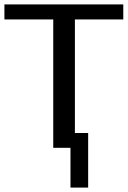

<svg xmlns="http://www.w3.org/2000/svg" viewBox="-33 -669 578 869"><path d="M366 180H286V0H208V-581H-13V-649H525V-581H306V-67H366Z"/></svg>

Font: Gamestation Display
Style: Regular
Weight: 400
Designer: Jonas Hecksher
Foundry: Jonas Hecksher, Playtypeª, e-types AS
Version: Version 1.003